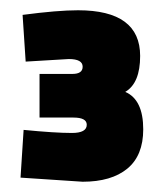

<svg xmlns="http://www.w3.org/2000/svg" viewBox="-20 -821 305 374"><path d="M24 -792Q92 -801 132 -801Q253 -801 253 -712Q253 -659 224 -642Q259 -627 259 -569Q259 -518 228 -492.5Q197 -467 141 -467L20 -475L26 -568Q87 -562 120 -562Q149 -562 149 -578Q149 -592 123 -592H57V-677H121Q141 -677 141 -691Q141 -706 114 -706L30 -701Z"/></svg>

Font: TitilliumText22L Xb
Style: Bold
Weight: 400
Designer: Campivisivi
Foundry: Campivisivi
Version: 1.000